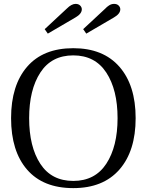

<svg xmlns="http://www.w3.org/2000/svg" viewBox="-20 -958 755 988"><path d="M210 -808 324 -914Q348 -938 369 -938Q384 -938 392.5 -929.5Q401 -921 401 -910Q401 -887 368 -868L226 -785ZM408 -808 522 -914Q529 -922 541 -930Q553 -938 567 -938Q582 -938 590.5 -929.5Q599 -921 599 -910Q599 -887 566 -868L424 -785ZM37 -350Q37 -519 119.5 -614.5Q202 -710 357 -710Q511 -710 594.5 -614.5Q678 -519 678 -350Q678 -181 594.5 -85.5Q511 10 357 10Q202 10 119.5 -85Q37 -180 37 -350ZM585 -350Q585 -496 527 -584.5Q469 -673 357 -673Q245 -673 187.5 -584.5Q130 -496 130 -350Q130 -203 187.5 -115Q245 -27 357 -27Q469 -27 527 -115.5Q585 -204 585 -350Z"/></svg>

Font: Trirong
Style: Regular
Weight: 400
Version: Version 1.000